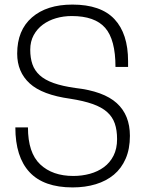

<svg xmlns="http://www.w3.org/2000/svg" viewBox="-20 -809 634 838"><path d="M297 9Q171 9 109 -57.5Q47 -124 47 -253H102Q102 -142 155.5 -91.5Q209 -41 300 -41Q338 -41 372.5 -50.5Q407 -60 433.5 -79.5Q460 -99 475.5 -129.5Q491 -160 491 -202Q491 -241 481 -270Q471 -299 447.5 -320Q424 -341 384.5 -355Q345 -369 287 -378Q164 -395 109.5 -445Q55 -495 55 -575Q55 -677 119.5 -733Q184 -789 296 -789Q420 -789 479.5 -725.5Q539 -662 539 -542V-517H484Q484 -636 439 -687.5Q394 -739 293 -739Q257 -739 224.5 -729.5Q192 -720 167 -701.5Q142 -683 127 -655.5Q112 -628 112 -592Q112 -556 121.5 -528.5Q131 -501 153.5 -480.5Q176 -460 214 -446.5Q252 -433 309 -425Q432 -411 489.5 -359Q547 -307 547 -216Q547 -159 528.5 -116.5Q510 -74 477 -46.5Q444 -19 398 -5Q352 9 297 9Z"/></svg>

Font: Tanohe Sans Light
Style: Regular
Weight: 300
Designer: Village Type and Design LLC & Cristiano Sobral
Foundry: Cooper Hewitt Smithsonian Design Museum
Version: Version 1.00;September 29, 2021;FontCreator 13.0.0.2655 64-b